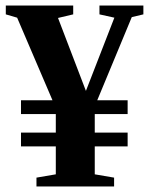

<svg xmlns="http://www.w3.org/2000/svg" viewBox="-20 -675 540 695"><path d="M1 -623V-655H245V-623L190 -610L291 -346L394 -611L340 -623V-655H499V-623L457 -613L332 -312H442V-262H323V-195H442V-145H323V-44L393 -32V0H112V-32L182 -44V-145H56V-195H182V-262H56V-312H170L42 -611Z"/></svg>

Font: Libra Serif Modern
Style: Bold
Weight: 700
Designer: Stefan Peev, Context Ltd
Foundry: Ascender Corporation
Version: Version 1.000